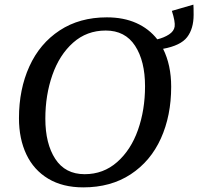

<svg xmlns="http://www.w3.org/2000/svg" viewBox="-20 -795 857 830"><path d="M62 -284Q62 -409 107 -508Q152 -607 238 -663.5Q324 -720 442 -720Q514 -720 569 -695.5Q624 -671 660 -625Q689 -632 710.5 -646Q732 -660 735 -680Q738 -701 723 -748L816 -775Q817 -765 817 -731Q817 -671 789 -634.5Q761 -598 685 -584Q720 -514 720 -420Q720 -295 675.5 -196.5Q631 -98 545 -41.5Q459 15 340 15Q251 15 188.5 -22.5Q126 -60 94 -127.5Q62 -195 62 -284ZM607 -422Q607 -531 564 -597Q521 -663 437 -663Q355 -663 296 -610.5Q237 -558 206.5 -471Q176 -384 176 -282Q176 -174 219 -108Q262 -42 346 -42Q427 -42 486.5 -94.5Q546 -147 576.5 -233.5Q607 -320 607 -422Z"/></svg>

Font: Andada Pro Medium
Style: Italic
Weight: 500
Italic angle: -7°
Designer: Carolina Giovagnoli
Foundry: Huerta Tipografica
Version: Version 3.005; ttfautohint (v1.8.4)